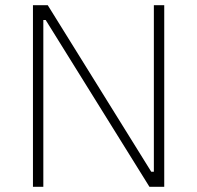

<svg xmlns="http://www.w3.org/2000/svg" viewBox="-20 -720 759 740"><path d="M107 0H147V-643H156L556 0H613V-700H573V-58H563L164 -700H107Z"/></svg>

Font: Fixel Display ExtraLight
Style: Regular
Weight: 200
Designer: AlfaBravo + MacPaw
Foundry: Kyrylo Tkachov, Marchela Mozhyna, Serhii Makarenko, Maria Weinstein, Zakhar Kryvoshyya
Version: Version 1.211